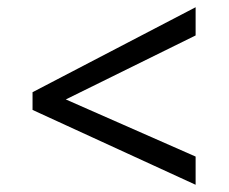

<svg xmlns="http://www.w3.org/2000/svg" viewBox="-20 -588 632 531"><path d="M70 -284V-333L521 -568V-490L162 -313L521 -155V-77Z"/></svg>

Font: hexloriya05
Style: Book
Weight: 400
Designer: Jelle Bosma - Monotype Design Team
Foundry: Monotype Imaging Inc.
Version: Version 2.003